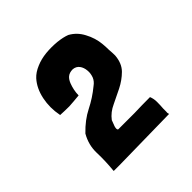

<svg xmlns="http://www.w3.org/2000/svg" viewBox="-104 -730 472 472"><g transform="rotate(-45 132.0 -494.5)"><path d="M227.5 -335.9Q225.6 -340.8 226.6 -345.7Q226.6 -349.6 226.6 -355.5Q227.5 -366.2 227.5 -377.9Q227.5 -388.7 223.6 -398.4Q194.3 -398.4 168.9 -397.5Q142.6 -397.5 112.3 -397.5Q108.4 -399.4 111.3 -409.2Q115.2 -419.9 117.2 -424.8Q128.9 -440.4 148.4 -449.2Q167 -458 184.6 -466.8Q204.1 -476.6 218.8 -491.2Q233.4 -505.9 235.4 -531.2Q235.4 -541 234.4 -551.8Q234.4 -561.5 233.4 -572.3Q231.4 -595.7 219.7 -617.2Q209 -637.7 189.5 -648.4Q176.8 -653.3 158.2 -655.3Q148.4 -656.2 138.7 -656.2Q129.9 -656.2 120.1 -655.3Q100.6 -653.3 85 -646.5Q68.4 -639.6 58.6 -628.9Q42 -610.4 36.1 -582Q30.3 -553.7 36.1 -524.4Q36.1 -523.4 36.1 -523.4Q51.8 -522.5 67.4 -522.5Q83 -523.4 102.5 -525.4Q102.5 -525.4 102.5 -526.4Q102.5 -534.2 104.5 -543.9Q106.4 -552.7 109.4 -560.5Q113.3 -570.3 119.1 -575.2Q126 -581.1 137.7 -581.1Q148.4 -580.1 154.3 -572.3Q160.2 -564.5 161.1 -552.7Q162.1 -543 158.2 -532.2Q154.3 -522.5 144.5 -515.6Q122.1 -497.1 96.7 -484.4Q71.3 -471.7 47.9 -447.3Q33.2 -421.9 34.2 -393.6Q35.2 -365.2 32.2 -335Q32.2 -334 32.2 -333Q37.1 -333 52.7 -333Q96.7 -334 225.6 -335.9Q226.6 -335.9 227.5 -335.9Z"/></g></svg>

Font: Londrina Solid
Style: NNS
Weight: 400
Designer: Marcelo Magalhaes
Version: Version 1.002